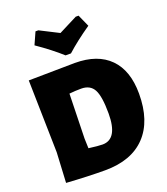

<svg xmlns="http://www.w3.org/2000/svg" viewBox="-162 -1019 989 1139"><g transform="rotate(-20 332.5 -449.0)"><path d="M469 -907 503 -831Q413 -769 350 -712H316Q253 -769 163 -831L197 -907H215Q235 -897 274 -877Q313 -857 333 -847Q352 -857 392 -877Q432 -897 451 -907ZM352 -651Q495 -651 571.5 -573.5Q648 -496 648 -350Q648 -177 559 -84Q470 9 304 9Q200 9 60 0L70 -190L60 -647ZM253 -210 255 -148Q315 -140 342 -140Q438 -140 438 -301Q438 -409 415 -452Q392 -495 335 -495Q297 -495 260 -491Z"/></g></svg>

Font: Alegreya Sans SC Black
Style: Regular
Weight: 900
Designer: Juan Pablo del Peral
Foundry: Huerta Tipografica
Version: Version 2.007